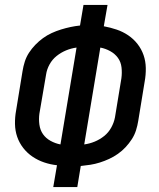

<svg xmlns="http://www.w3.org/2000/svg" viewBox="-20 -755 640 775"><path d="M195 0 210 -88Q183 -91 158 -99.5Q133 -108 111.5 -122.5Q90 -137 74 -157.5Q58 -178 49.5 -202.5Q41 -227 40.5 -254.5Q40 -282 45 -309L71 -468Q74 -487 80 -506Q86 -525 97 -542Q108 -559 122.5 -574Q137 -589 153.5 -601Q170 -613 188.5 -621.5Q207 -630 226.5 -636Q246 -642 265 -646Q284 -650 303 -652L317 -735H414L399 -649Q426 -644 451 -635.5Q476 -627 497.5 -612.5Q519 -598 535 -577.5Q551 -557 559.5 -532.5Q568 -508 568.5 -480.5Q569 -453 564 -426L538 -267Q535 -248 529 -229Q523 -210 512 -193Q501 -176 487 -161Q473 -146 456 -134Q439 -122 420.5 -113.5Q402 -105 383 -99Q364 -93 345 -90Q326 -87 306 -85L292 0ZM224 -172 289 -563Q267 -560 246.5 -551.5Q226 -543 208.5 -529Q191 -515 180 -495Q169 -475 166 -454L139 -296Q136 -274 139 -252Q142 -230 153.5 -213.5Q165 -197 184 -186.5Q203 -176 224 -172ZM320 -172Q342 -175 362.5 -183.5Q383 -192 400.5 -206Q418 -220 429 -240Q440 -260 444 -281L470 -439Q473 -461 470.5 -483Q468 -505 456 -521.5Q444 -538 425 -548.5Q406 -559 385 -563Z"/></svg>

Font: Iosevka Curly Medium Extended
Style: Italic
Weight: 500
Width: 7
Italic angle: -9°
Monospace: yes
Designer: Belleve Invis
Foundry: Belleve Invis
Version: Version 11.1.0; ttfautohint (v1.8.3)